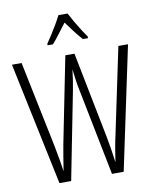

<svg xmlns="http://www.w3.org/2000/svg" viewBox="-100 -1022 883 1098"><g transform="rotate(-10 341.5 -473.5)"><path d="M679 -714 528 0H460L359 -508Q354 -531 350 -558.5Q346 -586 341 -628Q337 -595 333 -567Q329 -539 323 -509L223 0H155L5 -714H61L164 -214Q184 -110 190 -63Q196 -102 203 -144Q210 -186 215 -213L315 -714H368L467 -213Q474 -176 479.5 -141.5Q485 -107 491 -62Q497 -103 503.5 -141Q510 -179 518 -214L623 -714ZM369 -947Q381 -924 398 -894.5Q415 -865 432 -838.5Q449 -812 460 -797V-788H430Q409 -811 386.5 -840.5Q364 -870 343 -899Q322 -872 298.5 -840.5Q275 -809 256 -788H225V-797Q239 -817 256 -843.5Q273 -870 289 -897.5Q305 -925 316 -947Z"/></g></svg>

Font: Noto Sans Hebrew ExtraCondensed Light
Style: Regular
Weight: 300
Width: 2
Designer: Monotype Design Team
Foundry: Monotype Imaging Inc.
Version: Version 2.004; ttfautohint (v1.8.4.7-5d5b)